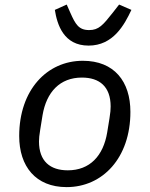

<svg xmlns="http://www.w3.org/2000/svg" viewBox="-20 -788 640 821"><path d="M264.9 12.1C418.7 12.1 537.6 -112.6 537.6 -309.7C537.6 -439.3 468.8 -528.1 334.2 -528.1C181.1 -528.1 62.1 -403.4 62.1 -206.3C62.1 -76.7 132.5 12.1 264.9 12.1ZM146.7 -183.2C146.7 -195.3 148.1 -210.6 152 -233.7L161.9 -295.1C178.6 -394.5 236.2 -456.3 330.3 -456.3C405.5 -456.3 453.1 -417.6 453.1 -332.7C453.1 -320.7 452.1 -305.4 448.2 -282.3L438.2 -220.9C421.5 -121.4 364 -59.7 269.9 -59.7C194.6 -59.7 146.7 -98.4 146.7 -183.2ZM214.5 -745.7C224.4 -682.9 252.1 -593 358.7 -593C464.1 -593 511.7 -681.5 541.9 -745.7L489.3 -768.5L462.4 -734C420.1 -680.4 402.3 -659.4 361.2 -659.4C316.4 -659.4 302.6 -684.3 280.5 -734L265.3 -768.5Z"/></svg>

Font: Margiela Mono Italic Text It
Style: Regular
Weight: 400
Designer: Mike Abbink, Paul van der Laan, Pieter van Rosmalen
Foundry: Bold Monday
Version: Version 2.003 2021